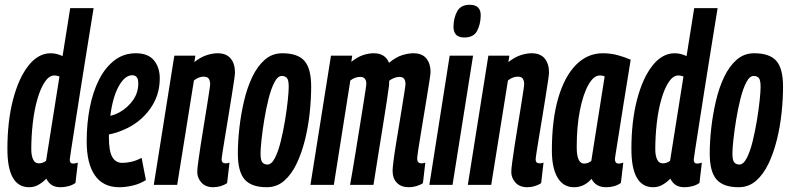

<svg xmlns="http://www.w3.org/2000/svg" viewBox="-20 -774 3310 804"><path d="M234 10Q211 10 197 1Q183 -8 174 -26Q161 -12 142.5 -1Q124 10 102 10Q11 10 11 -150Q11 -266 34.5 -356.5Q58 -447 99 -499Q140 -551 192 -551Q217 -551 242 -539L274 -740H372Q358 -652 343.5 -563.5Q329 -475 316.5 -394.5Q304 -314 294 -250Q284 -186 278 -147.5Q272 -109 272 -105Q272 -89 287 -89Q294 -89 306 -93L296 -8Q284 1 267 5.5Q250 10 234 10ZM142 -90Q160 -90 173 -101L229 -454Q216 -458 208 -458Q186 -458 168 -431.5Q150 -405 137 -360.5Q124 -316 117.5 -260.5Q111 -205 111 -148Q111 -123 118.5 -106.5Q126 -90 142 -90Z M591 -20Q566 -4 536 3Q506 10 479 10Q412 10 377.5 -39.5Q343 -89 343 -182Q343 -257 356 -323.5Q369 -390 395 -441Q421 -492 459.5 -521.5Q498 -551 549 -551Q600 -551 624.5 -521.5Q649 -492 649 -446Q649 -373 607 -316Q565 -259 499 -231Q468 -217 436 -211Q436 -206 436 -200Q436 -140 450.5 -116Q465 -92 492 -92Q510 -92 530 -96.5Q550 -101 573 -113ZM534 -459Q503 -459 477.5 -413.5Q452 -368 442 -289Q463 -294 481 -304Q517 -325 538 -356Q559 -387 559 -424Q559 -444 552 -451.5Q545 -459 534 -459Z M710 -541H798L794 -514Q819 -534 844 -542.5Q869 -551 891 -551Q928 -551 946 -529Q964 -507 964 -470Q964 -463 960 -435.5Q956 -408 949.5 -368Q943 -328 936 -284.5Q929 -241 922.5 -202.5Q916 -164 912 -137.5Q908 -111 908 -106Q908 -90 925 -90Q928 -90 932 -90.5Q936 -91 941 -93L931 -7Q919 1 903.5 5.5Q888 10 873 10Q841 10 823.5 -9.5Q806 -29 806 -54Q806 -66 810 -95.5Q814 -125 820 -164.5Q826 -204 833 -246Q840 -288 846 -326Q852 -364 856 -390Q860 -416 860 -422Q860 -435 854.5 -444Q849 -453 833 -453Q812 -453 792 -437L722 0H624Z M1097 10Q1033 10 1004.5 -22.5Q976 -55 976 -131Q976 -182 982.5 -239Q989 -296 1002 -351.5Q1015 -407 1036.5 -452Q1058 -497 1089 -524Q1120 -551 1162 -551Q1227 -551 1255 -519Q1283 -487 1283 -411Q1283 -360 1277 -302.5Q1271 -245 1257.5 -190Q1244 -135 1222.5 -89.5Q1201 -44 1170 -17Q1139 10 1097 10ZM1100 -85Q1117 -85 1131 -112Q1145 -139 1155.5 -181.5Q1166 -224 1173.5 -269.5Q1181 -315 1185 -353Q1189 -391 1189 -410Q1189 -440 1181 -448Q1173 -456 1160 -456Q1143 -456 1129 -429Q1115 -402 1104.5 -360Q1094 -318 1086.5 -272Q1079 -226 1075 -188Q1071 -150 1071 -132Q1071 -102 1079 -93.5Q1087 -85 1100 -85Z M1692 10Q1660 10 1642 -8.5Q1624 -27 1624 -59Q1624 -69 1627.5 -98Q1631 -127 1637.5 -166.5Q1644 -206 1651 -248.5Q1658 -291 1664 -328.5Q1670 -366 1674 -391.5Q1678 -417 1678 -422Q1678 -435 1672.5 -443.5Q1667 -452 1653 -452Q1642 -452 1630.5 -447.5Q1619 -443 1610 -436Q1610 -432 1609.5 -426.5Q1609 -421 1609 -416Q1606 -392 1599.5 -349Q1593 -306 1584.5 -254Q1576 -202 1568 -151.5Q1560 -101 1553.5 -60.5Q1547 -20 1544 0H1446Q1450 -22 1456.5 -60.5Q1463 -99 1470.5 -145Q1478 -191 1485.5 -238Q1493 -285 1499.5 -325.5Q1506 -366 1510 -392.5Q1514 -419 1514 -424Q1514 -436 1508 -444Q1502 -452 1488 -452Q1467 -452 1447 -437L1378 0H1280L1366 -541H1455L1451 -515Q1476 -535 1499.5 -543Q1523 -551 1545 -551Q1593 -551 1609 -511Q1638 -535 1664 -543Q1690 -551 1711 -551Q1748 -551 1765.5 -529Q1783 -507 1783 -473Q1783 -467 1779 -440Q1775 -413 1768.5 -374Q1762 -335 1755 -292Q1748 -249 1741.5 -210Q1735 -171 1731 -144Q1727 -117 1727 -110Q1727 -90 1745 -90Q1748 -90 1752 -90.5Q1756 -91 1761 -93L1751 -7Q1739 1 1723 5.5Q1707 10 1692 10Z M1947 -754Q1994 -754 1993 -708Q1992 -671 1977.5 -644Q1963 -617 1924 -617Q1878 -617 1879 -664Q1880 -701 1895 -727.5Q1910 -754 1947 -754ZM1778 0 1863 -541H1961L1875 0Z M2025 -541H2113L2109 -514Q2134 -534 2159 -542.5Q2184 -551 2206 -551Q2243 -551 2261 -529Q2279 -507 2279 -470Q2279 -463 2275 -435.5Q2271 -408 2264.5 -368Q2258 -328 2251 -284.5Q2244 -241 2237.5 -202.5Q2231 -164 2227 -137.5Q2223 -111 2223 -106Q2223 -90 2240 -90Q2243 -90 2247 -90.5Q2251 -91 2256 -93L2246 -7Q2234 1 2218.5 5.5Q2203 10 2188 10Q2156 10 2138.5 -9.5Q2121 -29 2121 -54Q2121 -66 2125 -95.5Q2129 -125 2135 -164.5Q2141 -204 2148 -246Q2155 -288 2161 -326Q2167 -364 2171 -390Q2175 -416 2175 -422Q2175 -435 2169.5 -444Q2164 -453 2148 -453Q2127 -453 2107 -437L2037 0H1939Z M2518 10Q2475 10 2457 -25Q2442 -8 2424 1Q2406 10 2383 10Q2339 10 2315 -30Q2291 -70 2291 -144Q2291 -272 2317.5 -363Q2344 -454 2392 -502.5Q2440 -551 2504 -551Q2537 -551 2566.5 -543Q2596 -535 2621 -524Q2602 -408 2590 -332Q2578 -256 2571 -211.5Q2564 -167 2560.5 -145.5Q2557 -124 2556 -116.5Q2555 -109 2555 -108Q2555 -89 2571 -89Q2579 -89 2590 -93L2580 -8Q2555 10 2518 10ZM2456 -100 2512 -454Q2504 -458 2492 -458Q2466 -458 2444 -419Q2422 -380 2408.5 -312.5Q2395 -245 2395 -158Q2395 -89 2426 -89Q2442 -89 2456 -100Z M2847 10Q2824 10 2810 1Q2796 -8 2787 -26Q2774 -12 2755.5 -1Q2737 10 2715 10Q2624 10 2624 -150Q2624 -266 2647.5 -356.5Q2671 -447 2712 -499Q2753 -551 2805 -551Q2830 -551 2855 -539L2887 -740H2985Q2971 -652 2956.5 -563.5Q2942 -475 2929.5 -394.5Q2917 -314 2907 -250Q2897 -186 2891 -147.5Q2885 -109 2885 -105Q2885 -89 2900 -89Q2907 -89 2919 -93L2909 -8Q2897 1 2880 5.5Q2863 10 2847 10ZM2755 -90Q2773 -90 2786 -101L2842 -454Q2829 -458 2821 -458Q2799 -458 2781 -431.5Q2763 -405 2750 -360.5Q2737 -316 2730.5 -260.5Q2724 -205 2724 -148Q2724 -123 2731.5 -106.5Q2739 -90 2755 -90Z M3073 10Q3009 10 2980.5 -22.5Q2952 -55 2952 -131Q2952 -182 2958.5 -239Q2965 -296 2978 -351.5Q2991 -407 3012.5 -452Q3034 -497 3065 -524Q3096 -551 3138 -551Q3203 -551 3231 -519Q3259 -487 3259 -411Q3259 -360 3253 -302.5Q3247 -245 3233.5 -190Q3220 -135 3198.5 -89.5Q3177 -44 3146 -17Q3115 10 3073 10ZM3076 -85Q3093 -85 3107 -112Q3121 -139 3131.5 -181.5Q3142 -224 3149.5 -269.5Q3157 -315 3161 -353Q3165 -391 3165 -410Q3165 -440 3157 -448Q3149 -456 3136 -456Q3119 -456 3105 -429Q3091 -402 3080.5 -360Q3070 -318 3062.5 -272Q3055 -226 3051 -188Q3047 -150 3047 -132Q3047 -102 3055 -93.5Q3063 -85 3076 -85Z"/></svg>

Font: Georama Extra Condensed SemiBold
Style: Italic
Weight: 600
Width: 2
Italic angle: -9°
Designer: Jean-Baptiste Levee
Foundry: Production Type
Version: Version 1.000